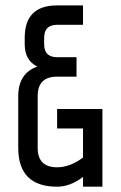

<svg xmlns="http://www.w3.org/2000/svg" viewBox="-20 -704 455 724"><path d="M48.8 -341.8Q48.8 -427.2 120.6 -453.1Q73.2 -476.1 73.2 -537.1V-561.5Q73.2 -683.6 195.3 -683.6H293V-610.4H195.3Q146.5 -610.4 146.5 -561.5V-537.1Q146.5 -488.3 195.3 -488.3H268.6V-415H195.3Q122.1 -415 122.1 -341.8V-146.5Q122.1 -73.2 195.3 -73.2Q244.1 -73.2 293 -109.9V-219.7H195.3V-293H366.2V0H293V-36.6Q244.1 0 195.3 0Q48.8 0 48.8 -146.5Z"/></svg>

Font: Saniretro
Style: Regular
Weight: 400
Designer: Jayvee D. Enaguas (Grand Chaos)
Version: Version 1.0 - 6/10/2013